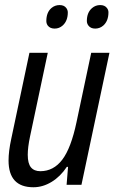

<svg xmlns="http://www.w3.org/2000/svg" viewBox="-20 -748 492 777"><path d="M248.5 -715.3Q254.4 -707 254.4 -697.8Q254.4 -663.6 233.9 -645Q219.7 -632.3 201.2 -632.3Q182.6 -632.3 173.3 -644.5Q167.5 -652.8 167.5 -662.6Q167.5 -698.2 188.5 -715.8Q202.6 -727.5 221.2 -727.5Q239.7 -727.5 248.5 -715.3ZM352.5 -715.3Q366.7 -727.5 385.3 -727.5Q403.8 -727.5 412.6 -715.8Q418.9 -708 418.9 -698.2Q418.9 -663.1 397.9 -644.5Q383.8 -632.3 365.2 -632.3Q346.7 -632.3 337.4 -645Q331.5 -653.3 331.5 -663.1Q331.5 -697.3 352.5 -715.3ZM249.5 0 255.4 -72.8H250.5Q224.6 -33.7 189 -12Q153.3 9.8 115.2 9.8Q14.6 9.8 14.6 -98.6Q14.6 -135.7 25.4 -185.5L99.1 -534.2H173.3L101.6 -195.8Q92.3 -151.9 92.3 -121.6Q92.3 -86.4 105.2 -70.8Q118.2 -55.2 143.1 -55.2Q196.8 -55.2 232.2 -102.1Q267.6 -148.9 289.6 -253.4L349.1 -534.2H422.9L309.6 0Z"/></svg>

Font: Open Sans Hebrew Condensed
Style: Italic
Weight: 400
Width: 3
Italic angle: -12°
Foundry: Ascender Corporation, Yanek Iontef
Version: Version 2.001;PS 002.001;hotconv 1.0.70;makeotf.lib2.5.58329